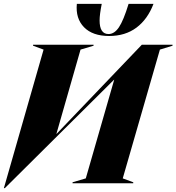

<svg xmlns="http://www.w3.org/2000/svg" viewBox="-25 -942 907 987"><path d="M199 -687 145 -707V-712H456V-707L389 -687L265 -254H266L704 -712H862V-707L797 -687L606 -25L660 -5V0H348V-5L416 -25L562 -532H561L0 25H-5ZM536 -757Q451 -757 407 -802Q363 -847 370 -922H498Q487 -867 487 -837Q487 -767 533 -767Q563 -767 586.5 -802Q610 -837 636 -922H764Q734 -843 676.5 -800Q619 -757 536 -757Z"/></svg>

Font: Nyght Serif Dark Italic
Style: Regular
Weight: 800
Italic angle: -16°
Designer: Maksym Kobuzan
Version: Version 0.400